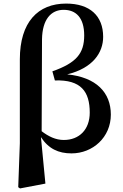

<svg xmlns="http://www.w3.org/2000/svg" viewBox="-20 -839 687 1074"><path d="M82 208 92 215 234 188 209 -72C251 -7 307 19 380 19C499 19 600 -71 600 -198C600 -322 518 -407 356 -423C499 -458 557 -544 557 -633C557 -750 483 -819 350 -819C192 -819 91 -715 91 -507V-38ZM213 -104 215 -620C217 -730 265 -784 336 -784C405 -784 451 -740 451 -641C451 -540 407 -487 273 -440L287 -389C433 -394 482 -327 482 -209C482 -114 423 -56 337 -56C291 -56 251 -76 213 -105Z"/></svg>

Font: GenRyuMin2 TW B
Style: Regular
Weight: 700
Version: Version 2.100;PS 2.1;hotconv 16.6.51;makeotf.lib2.5.65220 DE